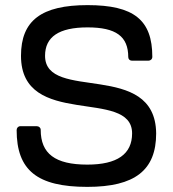

<svg xmlns="http://www.w3.org/2000/svg" viewBox="-20 -725 675 750"><path d="M322 -705C142 -705 62 -645 62 -507C62 -220 496 -384 496 -204C496 -123 438 -82 321 -82C195 -82 139 -125 139 -218C139 -226 132 -232 124 -232H59C51 -232 45 -225 45 -217C45 -60 125 5 321 5C507 5 590 -60 590 -204C587 -492 156 -325 156 -507C156 -581 210 -618 322 -618C433 -618 481 -583 481 -502C481 -494 487 -488 495 -488H560C568 -488 575 -494 575 -503C575 -647 503 -705 322 -705Z"/></svg>

Font: Aldone Medium
Style: Regular
Weight: 500
Designer: Pietro Gregorini
Version: Version 1.500;FEAKit 1.0